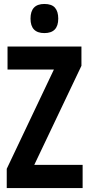

<svg xmlns="http://www.w3.org/2000/svg" viewBox="-20 -1015 451 969"><path d="M397 -66H14V-163L252 -664H18V-780H391V-683L153 -183H397ZM204 -995Q241 -995 257.5 -976Q274 -957 274 -921Q274 -848 204 -848Q134 -848 134 -921Q134 -995 204 -995Z"/></svg>

Font: Noto Sans Malayalam UI ExtraCondensed
Style: Bold
Weight: 700
Width: 2
Designer: Jelle Bosma - Monotype Design Team
Foundry: Monotype Imaging Inc.
Version: Version 2.104; ttfautohint (v1.8.4.7-5d5b)